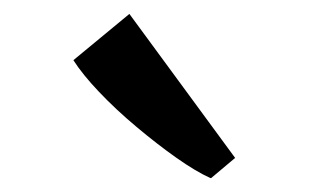

<svg xmlns="http://www.w3.org/2000/svg" viewBox="-20 -873 444 276"><path d="M282.5 -617Q261.5 -626.5 233.5 -646.2Q205.5 -666 176 -690.8Q146.5 -715.5 122.5 -740.8Q98.5 -766 85.5 -786.5L166 -853L318 -646L283.5 -617Z"/></svg>

Font: Merriweather 60pt SemiBold
Style: Regular
Weight: 600
Version: Version 2.100